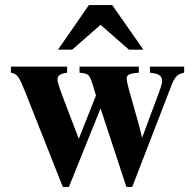

<svg xmlns="http://www.w3.org/2000/svg" viewBox="-20 -724 762 758"><path d="M546 -528 423 -704H331L209 -528H265L377 -626L489 -528ZM707 -461H572V-437C609 -433 620 -425 620 -402C620 -389 605 -352 576 -274L541 -180C531 -222 527 -237 507 -307C487 -375 480 -403 480 -413C480 -429 490 -434 528 -437V-461H294V-437C333 -433 334 -432 353 -366C355 -359 357 -353 359 -347L291 -176L246 -294C219 -365 207 -396 207 -409C207 -426 217 -433 245 -437V-461H23V-437C49 -432 55 -422 80 -360L228 14H252L377 -296L479 14H502L657 -387C670 -421 681 -432 707 -437Z"/></svg>

Font: STIXGeneral
Style: Bold
Weight: 700
Designer: MicroPress Inc., with final additions and corrections provided by Coen Hoffman, Elsevier (retired)
Version: Version 1.1.0